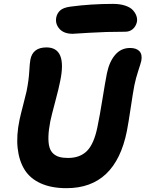

<svg xmlns="http://www.w3.org/2000/svg" viewBox="-20 -960 753 993"><path d="M356 -785.2Q310.1 -785.2 287.4 -811Q264.6 -836.9 271 -870.1Q275.4 -891.6 291.5 -906.2Q307.6 -920.9 345.2 -925.8Q451.2 -939.9 564 -939.9Q601.1 -939.9 628.2 -930.7Q655.3 -921.4 668.2 -906.5Q681.2 -891.6 686 -876.2Q690.9 -860.8 688 -846.2Q682.6 -823.2 666.7 -809.6Q650.9 -795.9 627.9 -795.9Q526.4 -795.9 442.4 -790.5Q358.4 -785.2 356 -785.2ZM324.2 13.2Q246.1 13.2 191.2 -11.5Q136.2 -36.1 107.4 -82Q78.6 -127.9 71.3 -193.6Q64 -259.3 81.1 -340.8Q87.4 -370.1 100.6 -420.4Q113.8 -470.7 117.2 -486.8Q128.9 -545.4 131.3 -590.1Q133.8 -634.8 137.2 -651.9Q149.4 -714.8 220.2 -714.8Q328.1 -714.8 291 -539.1Q285.2 -507.3 265.6 -434.3Q246.1 -361.3 240.2 -333Q231.4 -287.6 230.5 -254.6Q229.5 -221.7 235.4 -200.2Q241.2 -178.7 255.1 -166Q269 -153.3 287.4 -148.2Q305.7 -143.1 332 -143.1Q394 -143.1 430.2 -179.7Q466.3 -216.3 483.9 -303.2Q496.1 -361.8 509.8 -447Q523.4 -532.2 533.2 -582Q545.9 -642.1 576.2 -677Q606.4 -711.9 652.8 -711.9Q685.5 -711.9 701.2 -695.1Q716.8 -678.2 710.9 -646Q708 -632.8 695.3 -594.5Q682.6 -556.2 674.8 -518.1Q668 -482.9 656.2 -403.8Q644.5 -324.7 636.2 -282.2Q577.1 13.2 324.2 13.2Z"/></svg>

Font: Shantell Sans Normal
Style: Bold Italic
Weight: 700
Italic angle: -11.31°
Designer: Stephen Nixon, Anya Danilova, Shantell Martin
Foundry: Arrow Type
Version: Version 1.006;[559af2be0]